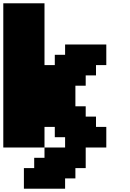

<svg xmlns="http://www.w3.org/2000/svg" viewBox="-20 -895 790 1165"><path d="M125 250H375V187.5H437.5V125H500V0H625V-125H562.5V-187.5H500V-250H437.5V-375H500V-437.5H562.5V-500H625V-625H375V-562.5H312.5V-500H250V-875H0V0H250V62.5H187.5V125H125ZM375 0H250V-125H312.5V-62.5H375Z"/></svg>

Font: Faithful 32x
Style: Bold
Weight: 400
Foundry: Faithful Resource Pack
Version: Version 1.0; January 27, 2023